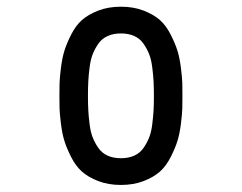

<svg xmlns="http://www.w3.org/2000/svg" viewBox="-20 -1030 707 561"><path d="M266.9 -999Q296.2 -1010.4 333.3 -1010.4Q370.4 -1010.4 399.7 -999Q429 -987.6 447.3 -971.4Q465.5 -955.1 478.8 -928.7Q492.2 -902.3 498.7 -881.2Q505.2 -860 508.8 -830.4Q512.4 -800.8 512.7 -786.1Q513 -771.5 513 -750Q513 -728.5 512.7 -713.9Q512.4 -699.2 508.8 -669.6Q505.2 -640 498.7 -618.8Q492.2 -597.7 478.8 -571.3Q465.5 -544.9 447.3 -528.6Q429 -512.4 399.7 -501Q370.4 -489.6 333.3 -489.6Q296.2 -489.6 266.9 -501Q237.6 -512.4 219.4 -528.6Q201.2 -544.9 187.8 -571.3Q174.5 -597.7 168 -618.8Q161.5 -640 157.9 -669.6Q154.3 -699.2 154 -713.9Q153.6 -728.5 153.6 -750Q153.6 -771.5 154 -786.1Q154.3 -800.8 157.9 -830.4Q161.5 -860 168 -881.2Q174.5 -902.3 187.8 -928.7Q201.2 -955.1 219.4 -971.4Q237.6 -987.6 266.9 -999ZM238 -792.6Q237 -774.7 237 -750Q237 -725.3 238 -707.4Q238.9 -689.5 241.9 -666.3Q244.8 -643.2 251.3 -627.3Q257.8 -611.3 267.9 -597Q278 -582.7 294.6 -575.2Q311.2 -567.7 333.3 -567.7Q355.5 -567.7 372.1 -575.2Q388.7 -582.7 398.8 -597Q408.9 -611.3 415.4 -627.3Q421.9 -643.2 424.8 -666.3Q427.7 -689.5 428.7 -707.4Q429.7 -725.3 429.7 -750Q429.7 -774.7 428.7 -792.6Q427.7 -810.5 424.8 -833.7Q421.9 -856.8 415.4 -872.7Q408.9 -888.7 398.8 -903Q388.7 -917.3 372.1 -924.8Q355.5 -932.3 333.3 -932.3Q311.2 -932.3 294.6 -924.8Q278 -917.3 267.9 -903Q257.8 -888.7 251.3 -872.7Q244.8 -856.8 241.9 -833.7Q238.9 -810.5 238 -792.6Z"/></svg>

Font: Monoid
Style: Regular
Weight: 400
Width: 4
Monospace: yes
Designer: Andreas Larsen (@larsenwork)
Version: Version 0.61